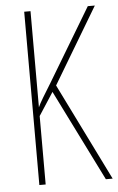

<svg xmlns="http://www.w3.org/2000/svg" viewBox="-52 -751 484 788"><g transform="rotate(-5 190.0 -357.0)"><path d="M380 0H352L165 -376L104 -282V0H78V-714H104V-318Q110 -332 124.5 -356Q139 -380 160 -414L340 -714H369L182 -401Z"/></g></svg>

Font: Noto Sans Khmer ExtraCondensed Thin
Style: Regular
Weight: 250
Width: 2
Designer: Danh Hong and the Monotype Design Team
Foundry: Monotype Imaging Inc.
Version: Version 2.004